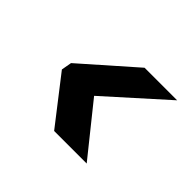

<svg xmlns="http://www.w3.org/2000/svg" viewBox="-100 -744 788 788"><g transform="rotate(45 294.0 -350.0)"><path d="M542 -573 288 -345 463 -127H274L118 -328L126 -373L353 -573Z"/></g></svg>

Font: DM Sans 36pt Black
Style: Italic
Weight: 900
Italic angle: -10°
Designer: Colophon Foundry, Jonny Pinhorn
Foundry: Colophon Foundry
Version: Version 4.004;gftools[0.9.30]